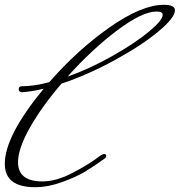

<svg xmlns="http://www.w3.org/2000/svg" viewBox="-20 -723 748 799"><path d="M69 -364Q122 -364 185 -381Q303 -516 436.5 -609.5Q570 -703 662 -703Q708 -703 708 -680Q708 -649 638 -591Q568 -533 456 -472Q344 -411 236 -375Q155 -281 105 -193Q55 -105 55 -48Q55 32 157 32Q214 32 283 -4Q352 -40 397 -75Q407 -82 414.5 -82Q422 -82 422 -74Q422 -69 418 -65Q371 -31 334.5 -9Q298 13 239 34.5Q180 56 126 56Q0 56 0 -41Q0 -158 162 -354Q114 -342 70 -339Q58 -341 58 -352Q58 -363 69 -364ZM631 -675Q572 -675 467.5 -596.5Q363 -518 261 -404Q354 -437 448.5 -490.5Q543 -544 600 -591.5Q657 -639 657 -661Q657 -675 631 -675Z"/></svg>

Font: Mrs Saint Delafield
Style: Regular
Weight: 400
Designer: Alejandro Paul
Foundry: Alejandro Paul
Version: Version 1.000